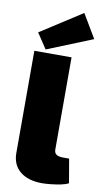

<svg xmlns="http://www.w3.org/2000/svg" viewBox="-104 -1001 569 1062"><g transform="rotate(10 180.0 -470.0)"><path d="M253 -700V-182Q253 -163 265.5 -154.5Q278 -146 303 -146H337L360 -12Q345 -3 317.5 2.5Q290 8 261.5 11Q233 14 213 14Q134 14 89 -23Q44 -60 44 -126V-700ZM280 -954 359 -821 104 -718 47 -804Z"/></g></svg>

Font: Exo 2 Black
Style: Regular
Weight: 900
Designer: Natanael Gama
Foundry: Natanael Gama
Version: Version 2.010